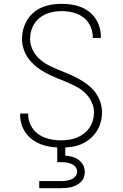

<svg xmlns="http://www.w3.org/2000/svg" viewBox="-20 -763 640 1003"><path d="M299 8Q273 8 247.5 4.5Q222 1 197.5 -8Q173 -17 151.5 -32Q130 -47 115 -68Q100 -89 92.5 -114Q85 -139 85 -165V-170H127V-166Q127 -146 133.5 -126Q140 -106 152.5 -89.5Q165 -73 182 -61Q199 -49 218 -42.5Q237 -36 257.5 -33Q278 -30 299 -30Q320 -30 341 -33Q362 -36 381.5 -44Q401 -52 418 -65Q435 -78 447 -95.5Q459 -113 465 -133.5Q471 -154 471 -175Q471 -204 458.5 -230.5Q446 -257 425 -277Q404 -297 378.5 -310.5Q353 -324 326 -335Q299 -346 272.5 -357Q246 -368 220.5 -381.5Q195 -395 172 -413Q149 -431 131.5 -453.5Q114 -476 104.5 -504Q95 -532 95 -560Q95 -586 102 -611.5Q109 -637 122.5 -659Q136 -681 156 -698Q176 -715 200 -725Q224 -735 249.5 -739Q275 -743 301 -743Q326 -743 351.5 -739.5Q377 -736 400.5 -727Q424 -718 444.5 -702.5Q465 -687 479 -666Q493 -645 500 -620Q507 -595 507 -570V-565H465V-569Q465 -589 459 -608.5Q453 -628 442 -644.5Q431 -661 414.5 -673Q398 -685 379.5 -692Q361 -699 341 -702Q321 -705 301 -705Q281 -705 260.5 -701.5Q240 -698 221 -690Q202 -682 186 -669Q170 -656 159 -638.5Q148 -621 142.5 -601Q137 -581 137 -561Q137 -532 149.5 -505Q162 -478 183 -458Q204 -438 229.5 -424.5Q255 -411 281.5 -400Q308 -389 335 -378Q362 -367 387 -353.5Q412 -340 435.5 -322.5Q459 -305 476.5 -282Q494 -259 503.5 -231.5Q513 -204 513 -175Q513 -149 505.5 -123Q498 -97 483.5 -75Q469 -53 448 -36Q427 -19 402.5 -9Q378 1 351.5 4.5Q325 8 299 8ZM185 220V183H300Q313 183 326.5 181Q340 179 352.5 174Q365 169 374 158Q383 147 383 133Q383 120 374 109Q365 98 352.5 93Q340 88 327 86Q314 84 300 84H279V-30H321V50Q339 51 357 56Q375 61 390.5 72Q406 83 414.5 99.5Q423 116 423 135Q423 149 418.5 162.5Q414 176 404 186Q394 196 381.5 203Q369 210 355.5 213.5Q342 217 328 218.5Q314 220 300 220Z"/></svg>

Font: Iosevka Extralight Extended
Style: Regular
Weight: 200
Width: 7
Monospace: yes
Designer: Belleve Invis
Foundry: Belleve Invis
Version: Version 32.5.0; ttfautohint (v1.8.4)